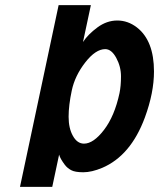

<svg xmlns="http://www.w3.org/2000/svg" viewBox="-20 -730 622 750"><path d="M184.1 0H58.1L209 -710H335L304.2 -565.9Q323.7 -595.7 360.4 -622.8Q397 -649.9 438.2 -649.9Q479.5 -649.9 514.6 -623Q581.5 -571.3 581.5 -450.7Q581.5 -367.7 545.9 -271Q490.7 -121.6 378.9 -74.2Q337.9 -57.1 305.4 -57.1Q272.9 -57.1 257.8 -65.4Q242.7 -73.7 233.4 -85.9Q214.8 -110.8 210.9 -126Q194.3 -49.3 184.1 0ZM446.8 -366.2Q452.6 -394 452.6 -431.9Q452.6 -469.7 434.1 -503.9Q415.5 -538.1 391.1 -538.1Q353.5 -538.1 313 -486.1Q272.5 -434.1 260.3 -376.2Q248 -318.4 248 -273.7Q248 -229 264.9 -199Q281.7 -168.9 308.1 -168.9Q345.2 -168.9 386.5 -222.9Q427.7 -276.9 446.8 -366.2Z"/></svg>

Font: Tuffy
Style: BoldItalic
Weight: 700
Italic angle: -12°
Designer: Thatcher Ulrich, Karoly Barta, Michael Everson
Version: Version 001.271